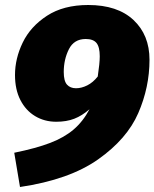

<svg xmlns="http://www.w3.org/2000/svg" viewBox="-20 -716 618 768"><path d="M578 -477Q578 -367 533 -263.5Q488 -160 372.5 -78.5Q257 3 60 32L37 -105Q125 -123 181 -144.5Q237 -166 274.5 -198Q312 -230 338 -279Q308 -253 277 -241Q246 -229 205 -229Q158 -229 120.5 -251.5Q83 -274 61.5 -316Q40 -358 40 -416Q40 -482 71 -546Q102 -610 168 -653Q234 -696 333 -696Q450 -696 514 -636Q578 -576 578 -477ZM284 -363Q306 -363 329 -374.5Q352 -386 371 -410Q379 -463 379 -491Q379 -528 366 -544Q353 -560 323 -560Q276 -560 255.5 -519Q235 -478 235 -428Q235 -392 248 -377.5Q261 -363 284 -363Z"/></svg>

Font: FiraGO Heavy
Style: Italic
Weight: 900
Italic angle: -8°
Designer: bBox Type GmbH
Foundry: bBox Type GmbH
Version: Version 1.001